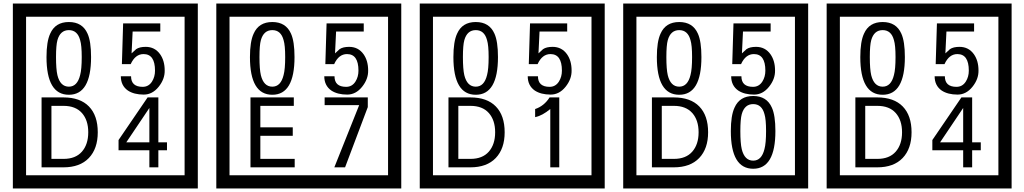

<svg xmlns="http://www.w3.org/2000/svg" viewBox="-20 -980 5815 1090"><path d="M1103 90H53V-960H1103ZM1028 15V-885H128V15ZM497 -656Q497 -442 371 -442Q244 -442 244 -656Q244 -744 265 -789Q294 -855 371 -855Q448 -855 477 -789Q497 -745 497 -656ZM444 -656Q444 -723 435 -752Q420 -809 371 -809Q322 -809 306 -752Q298 -723 298 -656Q298 -587 306 -553Q322 -488 371 -488Q419 -488 435 -554Q444 -587 444 -656ZM915 -580Q916 -531 880.5 -487Q845 -443 796 -443Q741 -443 706 -466Q666 -494 666 -547H724Q724 -487 790 -487Q824 -487 843 -517Q860 -544 860 -579Q860 -673 795 -673Q748 -673 722 -616H672L679 -847H890V-801H733L727 -677Q740 -689 753 -701Q772 -714 807 -714Q859 -714 889 -672Q915 -635 915 -580ZM535 -229Q535 -136 484.5 -83Q434 -30 340 -30H216V-427H340Q435 -427 485 -375.5Q535 -324 535 -229ZM481 -229Q481 -298 445 -338.5Q409 -379 341 -379H272V-78H341Q409 -78 445 -119Q481 -160 481 -229ZM928 -127H879V-30H828V-127H653V-185L818 -427H879V-172H928ZM828 -172V-367L697 -172Z M2258 90H1208V-960H2258ZM2183 15V-885H1283V15ZM1652 -656Q1652 -442 1526 -442Q1399 -442 1399 -656Q1399 -744 1420 -789Q1449 -855 1526 -855Q1603 -855 1632 -789Q1652 -745 1652 -656ZM1599 -656Q1599 -723 1590 -752Q1575 -809 1526 -809Q1477 -809 1461 -752Q1453 -723 1453 -656Q1453 -587 1461 -553Q1477 -488 1526 -488Q1574 -488 1590 -554Q1599 -587 1599 -656ZM2070 -580Q2071 -531 2035.5 -487Q2000 -443 1951 -443Q1896 -443 1861 -466Q1821 -494 1821 -547H1879Q1879 -487 1945 -487Q1979 -487 1998 -517Q2015 -544 2015 -579Q2015 -673 1950 -673Q1903 -673 1877 -616H1827L1834 -847H2045V-801H1888L1882 -677Q1895 -689 1908 -701Q1927 -714 1962 -714Q2014 -714 2044 -672Q2070 -635 2070 -580ZM1653 -30H1402V-427H1648V-379H1458V-257H1642V-209H1458V-78H1653ZM2068 -372 1939 -30H1878L2019 -383H1823V-427H2068Z M3413 90H2363V-960H3413ZM3338 15V-885H2438V15ZM2807 -656Q2807 -442 2681 -442Q2554 -442 2554 -656Q2554 -744 2575 -789Q2604 -855 2681 -855Q2758 -855 2787 -789Q2807 -745 2807 -656ZM2754 -656Q2754 -723 2745 -752Q2730 -809 2681 -809Q2632 -809 2616 -752Q2608 -723 2608 -656Q2608 -587 2616 -553Q2632 -488 2681 -488Q2729 -488 2745 -554Q2754 -587 2754 -656ZM3225 -580Q3226 -531 3190.5 -487Q3155 -443 3106 -443Q3051 -443 3016 -466Q2976 -494 2976 -547H3034Q3034 -487 3100 -487Q3134 -487 3153 -517Q3170 -544 3170 -579Q3170 -673 3105 -673Q3058 -673 3032 -616H2982L2989 -847H3200V-801H3043L3037 -677Q3050 -689 3063 -701Q3082 -714 3117 -714Q3169 -714 3199 -672Q3225 -635 3225 -580ZM2845 -229Q2845 -136 2794.5 -83Q2744 -30 2650 -30H2526V-427H2650Q2745 -427 2795 -375.5Q2845 -324 2845 -229ZM2791 -229Q2791 -298 2755 -338.5Q2719 -379 2651 -379H2582V-78H2651Q2719 -78 2755 -119Q2791 -160 2791 -229ZM3155 -30H3104V-361Q3058 -323 3018 -315V-361Q3069 -378 3100 -427H3155Z M4568 90H3518V-960H4568ZM4493 15V-885H3593V15ZM3962 -656Q3962 -442 3836 -442Q3709 -442 3709 -656Q3709 -744 3730 -789Q3759 -855 3836 -855Q3913 -855 3942 -789Q3962 -745 3962 -656ZM3909 -656Q3909 -723 3900 -752Q3885 -809 3836 -809Q3787 -809 3771 -752Q3763 -723 3763 -656Q3763 -587 3771 -553Q3787 -488 3836 -488Q3884 -488 3900 -554Q3909 -587 3909 -656ZM4380 -580Q4381 -531 4345.5 -487Q4310 -443 4261 -443Q4206 -443 4171 -466Q4131 -494 4131 -547H4189Q4189 -487 4255 -487Q4289 -487 4308 -517Q4325 -544 4325 -579Q4325 -673 4260 -673Q4213 -673 4187 -616H4137L4144 -847H4355V-801H4198L4192 -677Q4205 -689 4218 -701Q4237 -714 4272 -714Q4324 -714 4354 -672Q4380 -635 4380 -580ZM4000 -229Q4000 -136 3949.5 -83Q3899 -30 3805 -30H3681V-427H3805Q3900 -427 3950 -375.5Q4000 -324 4000 -229ZM3946 -229Q3946 -298 3910 -338.5Q3874 -379 3806 -379H3737V-78H3806Q3874 -78 3910 -119Q3946 -160 3946 -229ZM4382 -236Q4382 -22 4256 -22Q4129 -22 4129 -236Q4129 -324 4150 -369Q4179 -435 4256 -435Q4333 -435 4362 -369Q4382 -325 4382 -236ZM4329 -236Q4329 -303 4320 -332Q4305 -389 4256 -389Q4207 -389 4191 -332Q4183 -303 4183 -236Q4183 -167 4191 -133Q4207 -68 4256 -68Q4304 -68 4320 -134Q4329 -167 4329 -236Z M5723 90H4673V-960H5723ZM5648 15V-885H4748V15ZM5117 -656Q5117 -442 4991 -442Q4864 -442 4864 -656Q4864 -744 4885 -789Q4914 -855 4991 -855Q5068 -855 5097 -789Q5117 -745 5117 -656ZM5064 -656Q5064 -723 5055 -752Q5040 -809 4991 -809Q4942 -809 4926 -752Q4918 -723 4918 -656Q4918 -587 4926 -553Q4942 -488 4991 -488Q5039 -488 5055 -554Q5064 -587 5064 -656ZM5535 -580Q5536 -531 5500.5 -487Q5465 -443 5416 -443Q5361 -443 5326 -466Q5286 -494 5286 -547H5344Q5344 -487 5410 -487Q5444 -487 5463 -517Q5480 -544 5480 -579Q5480 -673 5415 -673Q5368 -673 5342 -616H5292L5299 -847H5510V-801H5353L5347 -677Q5360 -689 5373 -701Q5392 -714 5427 -714Q5479 -714 5509 -672Q5535 -635 5535 -580ZM5155 -229Q5155 -136 5104.5 -83Q5054 -30 4960 -30H4836V-427H4960Q5055 -427 5105 -375.5Q5155 -324 5155 -229ZM5101 -229Q5101 -298 5065 -338.5Q5029 -379 4961 -379H4892V-78H4961Q5029 -78 5065 -119Q5101 -160 5101 -229ZM5548 -127H5499V-30H5448V-127H5273V-185L5438 -427H5499V-172H5548ZM5448 -172V-367L5317 -172Z"/></svg>

Font: Unicode BMP Fallback SIL
Style: Regular
Weight: 400
Foundry: NRSI, SIL International
Version: Version 5.1 Based on Unicode 5.1